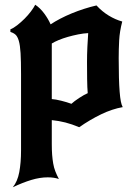

<svg xmlns="http://www.w3.org/2000/svg" viewBox="-20 -509 575 812"><path d="M69 -196Q69 -251 67 -284.5Q65 -318 59.5 -336.5Q54 -355 45.5 -362.5Q37 -370 24 -374V-385Q37 -390 53 -402.5Q69 -415 84 -430Q99 -445 111 -461Q123 -477 129 -489Q150 -475 167 -452Q184 -429 194 -406Q212 -418 235 -430Q258 -442 283.5 -452.5Q309 -463 335.5 -471.5Q362 -480 388 -486Q412 -460 440 -443Q468 -426 497 -418Q486 -376 484 -338.5Q482 -301 482 -263Q482 -216 483 -181Q484 -146 486 -121Q488 -96 491 -80.5Q494 -65 499 -56Q454 -48 407.5 -25.5Q361 -3 315 29Q284 16 256.5 9Q229 2 199 -1V100Q199 126 200.5 145.5Q202 165 205 182.5Q208 200 214 215.5Q220 231 229 248Q209 241 182 241Q149 241 112.5 252Q76 263 34 283Q54 259 61.5 219Q69 179 69 127ZM282 -70Q294 -81 314.5 -94.5Q335 -108 351 -115Q349 -137 348.5 -174.5Q348 -212 348 -246Q348 -278 349.5 -310Q351 -342 353 -369Q333 -368 310.5 -363.5Q288 -359 267 -353Q246 -347 228 -339.5Q210 -332 199 -325V-90Q215 -89 239 -83Q263 -77 282 -70Z"/></svg>

Font: New Rocker
Style: Regular
Weight: 400
Designer: Pablo Impallari, Brenda Gallo, Rodrigo Fuenzalida
Foundry: Pablo Impallari, Brenda Gallo, Rodrigo Fuenzalida
Version: Version 1.000; ttfautohint (v0.93) -l 8 -r 50 -G 200 -x 14 -